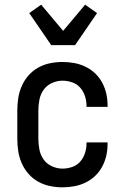

<svg xmlns="http://www.w3.org/2000/svg" viewBox="-20 -793 540 821"><path d="M247 8Q220 8 193.5 2.5Q167 -3 143.5 -16Q120 -29 102 -49.5Q84 -70 73 -95Q62 -120 58 -146.5Q54 -173 54 -200V-320Q54 -347 58 -373.5Q62 -400 73 -425Q84 -450 102 -470.5Q120 -491 143.5 -504Q167 -517 193.5 -522.5Q220 -528 247 -528Q272 -528 297 -523.5Q322 -519 345 -508Q368 -497 386.5 -479.5Q405 -462 417 -439.5Q429 -417 434.5 -392.5Q440 -368 440 -342V-336H350V-340Q350 -361 343.5 -381.5Q337 -402 323 -418Q309 -434 288.5 -441Q268 -448 247 -448Q224 -448 202 -438Q180 -428 166.5 -409Q153 -390 148.5 -366.5Q144 -343 144 -320V-200Q144 -177 148.5 -153.5Q153 -130 166.5 -111Q180 -92 202 -82Q224 -72 247 -72Q268 -72 288.5 -79Q309 -86 323 -102Q337 -118 343.5 -138.5Q350 -159 350 -180V-184H440V-178Q440 -152 434.5 -127.5Q429 -103 417 -80.5Q405 -58 386.5 -40.5Q368 -23 345 -12Q322 -1 297 3.5Q272 8 247 8ZM199 -600 105 -737 156 -773 250 -661 344 -773 395 -737 301 -600Z"/></svg>

Font: Iosevka Fixed Medium
Style: Regular
Weight: 500
Monospace: yes
Designer: Belleve Invis
Foundry: Belleve Invis
Version: Version 32.3.0